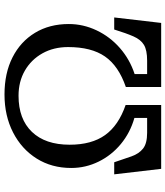

<svg xmlns="http://www.w3.org/2000/svg" viewBox="40 -794 754 875"><g transform="rotate(-90 417.5 -357.0)"><path d="M85 0 60 -214H115Q130 -169 142 -135Q154 -101 177.5 -82.5Q201 -64 249 -64H317V-122Q250 -141 198.5 -183.5Q147 -226 118 -285Q89 -344 89 -410Q89 -499 132 -567.5Q175 -636 251 -675Q327 -714 424 -714Q521 -714 593 -677.5Q665 -641 705 -575Q745 -509 745 -421Q745 -355 716 -294Q687 -233 635.5 -188Q584 -143 517 -121V-64H578Q626 -64 650 -78.5Q674 -93 688.5 -126Q703 -159 720 -214H775L750 0H458V-161Q554 -194 597 -256Q640 -318 640 -424Q640 -490 611.5 -541Q583 -592 533 -621Q483 -650 418 -650Q312 -650 253.5 -589Q195 -528 195 -417Q195 -317 239 -255.5Q283 -194 376 -162V0Z"/></g></svg>

Font: Literata 12pt
Style: Regular
Weight: 400
Designer: Latin by Veronika Burian and Jose Scaglione. Greek by Irene Vlachou. Cyrillic by Vera Evstafieva.
Foundry: TypeTogether
Version: Version 3.002